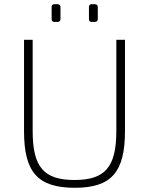

<svg xmlns="http://www.w3.org/2000/svg" viewBox="-20 -879 707 911"><path d="M253 -859H238C229 -859 225 -854 225 -845V-789C225 -780 229 -775 238 -775H253C262 -775 267 -780 267 -789V-845C267 -854 262 -859 253 -859ZM430 -859H415C406 -859 402 -854 402 -845V-789C402 -780 406 -775 415 -775H430C439 -775 444 -780 444 -789V-845C444 -854 439 -859 430 -859ZM573 -690H532V-257C532 -86 478 -25 334 -25C188 -25 135 -86 135 -257V-690H94V-257C94 -63 158 12 335 12C509 12 573 -63 573 -257Z"/></svg>

Font: Exo 2 Extra Light
Style: Regular
Weight: 250
Designer: Natanael Gama
Version: Version 1.001;PS 001.001;hotconv 1.0.88;makeotf.lib2.5.64775